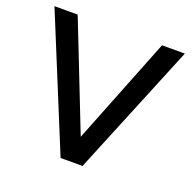

<svg xmlns="http://www.w3.org/2000/svg" viewBox="-110 -709 817 819"><g transform="rotate(20 298.0 -300.0)"><path d="M248 0Q273.4 0 347.7 0Q409.2 -150.4 593.8 -599.6Q568.4 -599.6 490.2 -599.6Q442.4 -478.5 297.9 -114.3Q250 -235.4 107.4 -599.6Q81.1 -599.6 2 -599.6Q63.5 -450.2 248 0Z"/></g></svg>

Font: TextaAlt
Style: Bold
Weight: 400
Designer: Daniel Hernandez & Miguel Hernandez
Version: Version 1.005;com.myfonts.easy.latinotype.texta.alt-bold.wfk